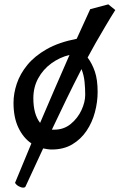

<svg xmlns="http://www.w3.org/2000/svg" viewBox="-20 -653 549 881"><path d="M85 208Q78 208 66.5 202Q55 196 49 186L124 5Q87 -20 64.5 -67Q42 -114 42 -181Q42 -224 57 -269Q72 -314 105.5 -355Q139 -396 194.5 -427.5Q250 -459 332 -475L394 -611L477 -633L509 -607Q485 -569 463 -531.5Q441 -494 419 -456L382 -389Q403 -361 415.5 -324Q428 -287 428 -231Q428 -185 415.5 -138Q403 -91 377 -52.5Q351 -14 311.5 9.5Q272 33 218 33Q208 33 198 31.5Q188 30 178 28L97 203Q95 208 85 208ZM164 -89Q230 -244 299 -401Q254 -390 216 -362.5Q178 -335 155.5 -294Q133 -253 133 -202Q133 -129 164 -89ZM218 -58H229Q273 -58 305 -84.5Q337 -111 354 -148Q371 -185 371 -218Q371 -247 368 -277.5Q365 -308 354 -336Q318 -266 284.5 -197Q251 -128 218 -58Z"/></svg>

Font: Julee
Style: Regular
Weight: 400
Designer: Julian Tunni
Foundry: Julian Tunni
Version: Version 1.002; ttfautohint (v1.8.4.7-5d5b);gftools[0.9.23]